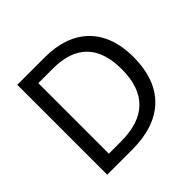

<svg xmlns="http://www.w3.org/2000/svg" viewBox="-174 -896 1078 1078"><g transform="rotate(-45 365.0 -357.0)"><path d="M669 -364C669 -593 532 -714 317 -714H97V0H296C531 0 669 -123 669 -364ZM574 -361C574 -173 477 -77 284 -77H187V-637H304C476 -637 574 -551 574 -361Z"/></g></svg>

Font: Noto Sans Mro
Style: Regular
Weight: 400
Designer: Monotype Design Team
Foundry: Monotype Imaging Inc.
Version: Version 2.001